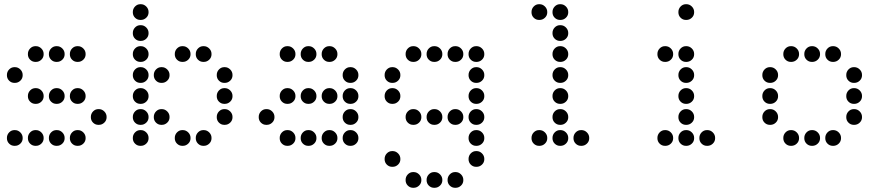

<svg xmlns="http://www.w3.org/2000/svg" viewBox="-20 -708 4240 915"><path d="M149 -488Q134 -488 123.5 -477Q113 -466 113 -451V-449Q113 -434 123.5 -423.5Q134 -413 149 -413H151Q166 -413 177 -423.5Q188 -434 188 -449V-451Q188 -466 177 -477Q166 -488 151 -488ZM249 -488Q234 -488 223.5 -477Q213 -466 213 -451V-449Q213 -434 223.5 -423.5Q234 -413 249 -413H251Q266 -413 277 -423.5Q288 -434 288 -449V-451Q288 -466 277 -477Q266 -488 251 -488ZM349 -488Q334 -488 323.5 -477Q313 -466 313 -451V-449Q313 -434 323.5 -423.5Q334 -413 349 -413H351Q366 -413 377 -423.5Q388 -434 388 -449V-451Q388 -466 377 -477Q366 -488 351 -488ZM49 -388Q34 -388 23.5 -377Q13 -366 13 -351V-349Q13 -334 23.5 -323.5Q34 -313 49 -313H51Q66 -313 77 -323.5Q88 -334 88 -349V-351Q88 -366 77 -377Q66 -388 51 -388ZM149 -288Q134 -288 123.5 -277Q113 -266 113 -251V-249Q113 -234 123.5 -223.5Q134 -213 149 -213H151Q166 -213 177 -223.5Q188 -234 188 -249V-251Q188 -266 177 -277Q166 -288 151 -288ZM249 -288Q234 -288 223.5 -277Q213 -266 213 -251V-249Q213 -234 223.5 -223.5Q234 -213 249 -213H251Q266 -213 277 -223.5Q288 -234 288 -249V-251Q288 -266 277 -277Q266 -288 251 -288ZM349 -288Q334 -288 323.5 -277Q313 -266 313 -251V-249Q313 -234 323.5 -223.5Q334 -213 349 -213H351Q366 -213 377 -223.5Q388 -234 388 -249V-251Q388 -266 377 -277Q366 -288 351 -288ZM449 -188Q434 -188 423.5 -177Q413 -166 413 -151V-149Q413 -134 423.5 -123.5Q434 -113 449 -113H451Q466 -113 477 -123.5Q488 -134 488 -149V-151Q488 -166 477 -177Q466 -188 451 -188ZM49 -88Q34 -88 23.5 -77Q13 -66 13 -51V-49Q13 -34 23.5 -23.5Q34 -13 49 -13H51Q66 -13 77 -23.5Q88 -34 88 -49V-51Q88 -66 77 -77Q66 -88 51 -88ZM149 -88Q134 -88 123.5 -77Q113 -66 113 -51V-49Q113 -34 123.5 -23.5Q134 -13 149 -13H151Q166 -13 177 -23.5Q188 -34 188 -49V-51Q188 -66 177 -77Q166 -88 151 -88ZM249 -88Q234 -88 223.5 -77Q213 -66 213 -51V-49Q213 -34 223.5 -23.5Q234 -13 249 -13H251Q266 -13 277 -23.5Q288 -34 288 -49V-51Q288 -66 277 -77Q266 -88 251 -88ZM349 -88Q334 -88 323.5 -77Q313 -66 313 -51V-49Q313 -34 323.5 -23.5Q334 -13 349 -13H351Q366 -13 377 -23.5Q388 -34 388 -49V-51Q388 -66 377 -77Q366 -88 351 -88Z M649 -688Q634 -688 623.5 -677Q613 -666 613 -651V-649Q613 -634 623.5 -623.5Q634 -613 649 -613H651Q666 -613 677 -623.5Q688 -634 688 -649V-651Q688 -666 677 -677Q666 -688 651 -688ZM649 -588Q634 -588 623.5 -577Q613 -566 613 -551V-549Q613 -534 623.5 -523.5Q634 -513 649 -513H651Q666 -513 677 -523.5Q688 -534 688 -549V-551Q688 -566 677 -577Q666 -588 651 -588ZM649 -488Q634 -488 623.5 -477Q613 -466 613 -451V-449Q613 -434 623.5 -423.5Q634 -413 649 -413H651Q666 -413 677 -423.5Q688 -434 688 -449V-451Q688 -466 677 -477Q666 -488 651 -488ZM849 -488Q834 -488 823.5 -477Q813 -466 813 -451V-449Q813 -434 823.5 -423.5Q834 -413 849 -413H851Q866 -413 877 -423.5Q888 -434 888 -449V-451Q888 -466 877 -477Q866 -488 851 -488ZM949 -488Q934 -488 923.5 -477Q913 -466 913 -451V-449Q913 -434 923.5 -423.5Q934 -413 949 -413H951Q966 -413 977 -423.5Q988 -434 988 -449V-451Q988 -466 977 -477Q966 -488 951 -488ZM649 -388Q634 -388 623.5 -377Q613 -366 613 -351V-349Q613 -334 623.5 -323.5Q634 -313 649 -313H651Q666 -313 677 -323.5Q688 -334 688 -349V-351Q688 -366 677 -377Q666 -388 651 -388ZM749 -388Q734 -388 723.5 -377Q713 -366 713 -351V-349Q713 -334 723.5 -323.5Q734 -313 749 -313H751Q766 -313 777 -323.5Q788 -334 788 -349V-351Q788 -366 777 -377Q766 -388 751 -388ZM1049 -388Q1034 -388 1023.5 -377Q1013 -366 1013 -351V-349Q1013 -334 1023.5 -323.5Q1034 -313 1049 -313H1051Q1066 -313 1077 -323.5Q1088 -334 1088 -349V-351Q1088 -366 1077 -377Q1066 -388 1051 -388ZM649 -288Q634 -288 623.5 -277Q613 -266 613 -251V-249Q613 -234 623.5 -223.5Q634 -213 649 -213H651Q666 -213 677 -223.5Q688 -234 688 -249V-251Q688 -266 677 -277Q666 -288 651 -288ZM1049 -288Q1034 -288 1023.5 -277Q1013 -266 1013 -251V-249Q1013 -234 1023.5 -223.5Q1034 -213 1049 -213H1051Q1066 -213 1077 -223.5Q1088 -234 1088 -249V-251Q1088 -266 1077 -277Q1066 -288 1051 -288ZM649 -188Q634 -188 623.5 -177Q613 -166 613 -151V-149Q613 -134 623.5 -123.5Q634 -113 649 -113H651Q666 -113 677 -123.5Q688 -134 688 -149V-151Q688 -166 677 -177Q666 -188 651 -188ZM749 -188Q734 -188 723.5 -177Q713 -166 713 -151V-149Q713 -134 723.5 -123.5Q734 -113 749 -113H751Q766 -113 777 -123.5Q788 -134 788 -149V-151Q788 -166 777 -177Q766 -188 751 -188ZM1049 -188Q1034 -188 1023.5 -177Q1013 -166 1013 -151V-149Q1013 -134 1023.5 -123.5Q1034 -113 1049 -113H1051Q1066 -113 1077 -123.5Q1088 -134 1088 -149V-151Q1088 -166 1077 -177Q1066 -188 1051 -188ZM649 -88Q634 -88 623.5 -77Q613 -66 613 -51V-49Q613 -34 623.5 -23.5Q634 -13 649 -13H651Q666 -13 677 -23.5Q688 -34 688 -49V-51Q688 -66 677 -77Q666 -88 651 -88ZM849 -88Q834 -88 823.5 -77Q813 -66 813 -51V-49Q813 -34 823.5 -23.5Q834 -13 849 -13H851Q866 -13 877 -23.5Q888 -34 888 -49V-51Q888 -66 877 -77Q866 -88 851 -88ZM949 -88Q934 -88 923.5 -77Q913 -66 913 -51V-49Q913 -34 923.5 -23.5Q934 -13 949 -13H951Q966 -13 977 -23.5Q988 -34 988 -49V-51Q988 -66 977 -77Q966 -88 951 -88Z M1349 -488Q1334 -488 1323.5 -477Q1313 -466 1313 -451V-449Q1313 -434 1323.5 -423.5Q1334 -413 1349 -413H1351Q1366 -413 1377 -423.5Q1388 -434 1388 -449V-451Q1388 -466 1377 -477Q1366 -488 1351 -488ZM1449 -488Q1434 -488 1423.5 -477Q1413 -466 1413 -451V-449Q1413 -434 1423.5 -423.5Q1434 -413 1449 -413H1451Q1466 -413 1477 -423.5Q1488 -434 1488 -449V-451Q1488 -466 1477 -477Q1466 -488 1451 -488ZM1549 -488Q1534 -488 1523.5 -477Q1513 -466 1513 -451V-449Q1513 -434 1523.5 -423.5Q1534 -413 1549 -413H1551Q1566 -413 1577 -423.5Q1588 -434 1588 -449V-451Q1588 -466 1577 -477Q1566 -488 1551 -488ZM1649 -388Q1634 -388 1623.5 -377Q1613 -366 1613 -351V-349Q1613 -334 1623.5 -323.5Q1634 -313 1649 -313H1651Q1666 -313 1677 -323.5Q1688 -334 1688 -349V-351Q1688 -366 1677 -377Q1666 -388 1651 -388ZM1349 -288Q1334 -288 1323.5 -277Q1313 -266 1313 -251V-249Q1313 -234 1323.5 -223.5Q1334 -213 1349 -213H1351Q1366 -213 1377 -223.5Q1388 -234 1388 -249V-251Q1388 -266 1377 -277Q1366 -288 1351 -288ZM1449 -288Q1434 -288 1423.5 -277Q1413 -266 1413 -251V-249Q1413 -234 1423.5 -223.5Q1434 -213 1449 -213H1451Q1466 -213 1477 -223.5Q1488 -234 1488 -249V-251Q1488 -266 1477 -277Q1466 -288 1451 -288ZM1549 -288Q1534 -288 1523.5 -277Q1513 -266 1513 -251V-249Q1513 -234 1523.5 -223.5Q1534 -213 1549 -213H1551Q1566 -213 1577 -223.5Q1588 -234 1588 -249V-251Q1588 -266 1577 -277Q1566 -288 1551 -288ZM1649 -288Q1634 -288 1623.5 -277Q1613 -266 1613 -251V-249Q1613 -234 1623.5 -223.5Q1634 -213 1649 -213H1651Q1666 -213 1677 -223.5Q1688 -234 1688 -249V-251Q1688 -266 1677 -277Q1666 -288 1651 -288ZM1249 -188Q1234 -188 1223.5 -177Q1213 -166 1213 -151V-149Q1213 -134 1223.5 -123.5Q1234 -113 1249 -113H1251Q1266 -113 1277 -123.5Q1288 -134 1288 -149V-151Q1288 -166 1277 -177Q1266 -188 1251 -188ZM1649 -188Q1634 -188 1623.5 -177Q1613 -166 1613 -151V-149Q1613 -134 1623.5 -123.5Q1634 -113 1649 -113H1651Q1666 -113 1677 -123.5Q1688 -134 1688 -149V-151Q1688 -166 1677 -177Q1666 -188 1651 -188ZM1349 -88Q1334 -88 1323.5 -77Q1313 -66 1313 -51V-49Q1313 -34 1323.5 -23.5Q1334 -13 1349 -13H1351Q1366 -13 1377 -23.5Q1388 -34 1388 -49V-51Q1388 -66 1377 -77Q1366 -88 1351 -88ZM1449 -88Q1434 -88 1423.5 -77Q1413 -66 1413 -51V-49Q1413 -34 1423.5 -23.5Q1434 -13 1449 -13H1451Q1466 -13 1477 -23.5Q1488 -34 1488 -49V-51Q1488 -66 1477 -77Q1466 -88 1451 -88ZM1549 -88Q1534 -88 1523.5 -77Q1513 -66 1513 -51V-49Q1513 -34 1523.5 -23.5Q1534 -13 1549 -13H1551Q1566 -13 1577 -23.5Q1588 -34 1588 -49V-51Q1588 -66 1577 -77Q1566 -88 1551 -88ZM1649 -88Q1634 -88 1623.5 -77Q1613 -66 1613 -51V-49Q1613 -34 1623.5 -23.5Q1634 -13 1649 -13H1651Q1666 -13 1677 -23.5Q1688 -34 1688 -49V-51Q1688 -66 1677 -77Q1666 -88 1651 -88Z M1949 -488Q1934 -488 1923.5 -477Q1913 -466 1913 -451V-449Q1913 -434 1923.5 -423.5Q1934 -413 1949 -413H1951Q1966 -413 1977 -423.5Q1988 -434 1988 -449V-451Q1988 -466 1977 -477Q1966 -488 1951 -488ZM2049 -488Q2034 -488 2023.5 -477Q2013 -466 2013 -451V-449Q2013 -434 2023.5 -423.5Q2034 -413 2049 -413H2051Q2066 -413 2077 -423.5Q2088 -434 2088 -449V-451Q2088 -466 2077 -477Q2066 -488 2051 -488ZM2149 -488Q2134 -488 2123.5 -477Q2113 -466 2113 -451V-449Q2113 -434 2123.5 -423.5Q2134 -413 2149 -413H2151Q2166 -413 2177 -423.5Q2188 -434 2188 -449V-451Q2188 -466 2177 -477Q2166 -488 2151 -488ZM2249 -488Q2234 -488 2223.5 -477Q2213 -466 2213 -451V-449Q2213 -434 2223.5 -423.5Q2234 -413 2249 -413H2251Q2266 -413 2277 -423.5Q2288 -434 2288 -449V-451Q2288 -466 2277 -477Q2266 -488 2251 -488ZM1849 -388Q1834 -388 1823.5 -377Q1813 -366 1813 -351V-349Q1813 -334 1823.5 -323.5Q1834 -313 1849 -313H1851Q1866 -313 1877 -323.5Q1888 -334 1888 -349V-351Q1888 -366 1877 -377Q1866 -388 1851 -388ZM2249 -388Q2234 -388 2223.5 -377Q2213 -366 2213 -351V-349Q2213 -334 2223.5 -323.5Q2234 -313 2249 -313H2251Q2266 -313 2277 -323.5Q2288 -334 2288 -349V-351Q2288 -366 2277 -377Q2266 -388 2251 -388ZM1849 -288Q1834 -288 1823.5 -277Q1813 -266 1813 -251V-249Q1813 -234 1823.5 -223.5Q1834 -213 1849 -213H1851Q1866 -213 1877 -223.5Q1888 -234 1888 -249V-251Q1888 -266 1877 -277Q1866 -288 1851 -288ZM2249 -288Q2234 -288 2223.5 -277Q2213 -266 2213 -251V-249Q2213 -234 2223.5 -223.5Q2234 -213 2249 -213H2251Q2266 -213 2277 -223.5Q2288 -234 2288 -249V-251Q2288 -266 2277 -277Q2266 -288 2251 -288ZM1949 -188Q1934 -188 1923.5 -177Q1913 -166 1913 -151V-149Q1913 -134 1923.5 -123.5Q1934 -113 1949 -113H1951Q1966 -113 1977 -123.5Q1988 -134 1988 -149V-151Q1988 -166 1977 -177Q1966 -188 1951 -188ZM2049 -188Q2034 -188 2023.5 -177Q2013 -166 2013 -151V-149Q2013 -134 2023.5 -123.5Q2034 -113 2049 -113H2051Q2066 -113 2077 -123.5Q2088 -134 2088 -149V-151Q2088 -166 2077 -177Q2066 -188 2051 -188ZM2149 -188Q2134 -188 2123.5 -177Q2113 -166 2113 -151V-149Q2113 -134 2123.5 -123.5Q2134 -113 2149 -113H2151Q2166 -113 2177 -123.5Q2188 -134 2188 -149V-151Q2188 -166 2177 -177Q2166 -188 2151 -188ZM2249 -188Q2234 -188 2223.5 -177Q2213 -166 2213 -151V-149Q2213 -134 2223.5 -123.5Q2234 -113 2249 -113H2251Q2266 -113 2277 -123.5Q2288 -134 2288 -149V-151Q2288 -166 2277 -177Q2266 -188 2251 -188ZM2249 -88Q2234 -88 2223.5 -77Q2213 -66 2213 -51V-49Q2213 -34 2223.5 -23.5Q2234 -13 2249 -13H2251Q2266 -13 2277 -23.5Q2288 -34 2288 -49V-51Q2288 -66 2277 -77Q2266 -88 2251 -88ZM1849 12Q1834 12 1823.5 23Q1813 34 1813 49V51Q1813 66 1823.5 76.5Q1834 87 1849 87H1851Q1866 87 1877 76.5Q1888 66 1888 51V49Q1888 34 1877 23Q1866 12 1851 12ZM2249 12Q2234 12 2223.5 23Q2213 34 2213 49V51Q2213 66 2223.5 76.5Q2234 87 2249 87H2251Q2266 87 2277 76.5Q2288 66 2288 51V49Q2288 34 2277 23Q2266 12 2251 12ZM1949 112Q1934 112 1923.5 123Q1913 134 1913 149V151Q1913 166 1923.5 176.5Q1934 187 1949 187H1951Q1966 187 1977 176.5Q1988 166 1988 151V149Q1988 134 1977 123Q1966 112 1951 112ZM2049 112Q2034 112 2023.5 123Q2013 134 2013 149V151Q2013 166 2023.5 176.5Q2034 187 2049 187H2051Q2066 187 2077 176.5Q2088 166 2088 151V149Q2088 134 2077 123Q2066 112 2051 112ZM2149 112Q2134 112 2123.5 123Q2113 134 2113 149V151Q2113 166 2123.5 176.5Q2134 187 2149 187H2151Q2166 187 2177 176.5Q2188 166 2188 151V149Q2188 134 2177 123Q2166 112 2151 112Z M2549 -688Q2534 -688 2523.5 -677Q2513 -666 2513 -651V-649Q2513 -634 2523.5 -623.5Q2534 -613 2549 -613H2551Q2566 -613 2577 -623.5Q2588 -634 2588 -649V-651Q2588 -666 2577 -677Q2566 -688 2551 -688ZM2649 -688Q2634 -688 2623.5 -677Q2613 -666 2613 -651V-649Q2613 -634 2623.5 -623.5Q2634 -613 2649 -613H2651Q2666 -613 2677 -623.5Q2688 -634 2688 -649V-651Q2688 -666 2677 -677Q2666 -688 2651 -688ZM2649 -588Q2634 -588 2623.5 -577Q2613 -566 2613 -551V-549Q2613 -534 2623.5 -523.5Q2634 -513 2649 -513H2651Q2666 -513 2677 -523.5Q2688 -534 2688 -549V-551Q2688 -566 2677 -577Q2666 -588 2651 -588ZM2649 -488Q2634 -488 2623.5 -477Q2613 -466 2613 -451V-449Q2613 -434 2623.5 -423.5Q2634 -413 2649 -413H2651Q2666 -413 2677 -423.5Q2688 -434 2688 -449V-451Q2688 -466 2677 -477Q2666 -488 2651 -488ZM2649 -388Q2634 -388 2623.5 -377Q2613 -366 2613 -351V-349Q2613 -334 2623.5 -323.5Q2634 -313 2649 -313H2651Q2666 -313 2677 -323.5Q2688 -334 2688 -349V-351Q2688 -366 2677 -377Q2666 -388 2651 -388ZM2649 -288Q2634 -288 2623.5 -277Q2613 -266 2613 -251V-249Q2613 -234 2623.5 -223.5Q2634 -213 2649 -213H2651Q2666 -213 2677 -223.5Q2688 -234 2688 -249V-251Q2688 -266 2677 -277Q2666 -288 2651 -288ZM2649 -188Q2634 -188 2623.5 -177Q2613 -166 2613 -151V-149Q2613 -134 2623.5 -123.5Q2634 -113 2649 -113H2651Q2666 -113 2677 -123.5Q2688 -134 2688 -149V-151Q2688 -166 2677 -177Q2666 -188 2651 -188ZM2549 -88Q2534 -88 2523.5 -77Q2513 -66 2513 -51V-49Q2513 -34 2523.5 -23.5Q2534 -13 2549 -13H2551Q2566 -13 2577 -23.5Q2588 -34 2588 -49V-51Q2588 -66 2577 -77Q2566 -88 2551 -88ZM2649 -88Q2634 -88 2623.5 -77Q2613 -66 2613 -51V-49Q2613 -34 2623.5 -23.5Q2634 -13 2649 -13H2651Q2666 -13 2677 -23.5Q2688 -34 2688 -49V-51Q2688 -66 2677 -77Q2666 -88 2651 -88ZM2749 -88Q2734 -88 2723.5 -77Q2713 -66 2713 -51V-49Q2713 -34 2723.5 -23.5Q2734 -13 2749 -13H2751Q2766 -13 2777 -23.5Q2788 -34 2788 -49V-51Q2788 -66 2777 -77Q2766 -88 2751 -88Z M3249 -688Q3234 -688 3223.5 -677Q3213 -666 3213 -651V-649Q3213 -634 3223.5 -623.5Q3234 -613 3249 -613H3251Q3266 -613 3277 -623.5Q3288 -634 3288 -649V-651Q3288 -666 3277 -677Q3266 -688 3251 -688ZM3149 -488Q3134 -488 3123.5 -477Q3113 -466 3113 -451V-449Q3113 -434 3123.5 -423.5Q3134 -413 3149 -413H3151Q3166 -413 3177 -423.5Q3188 -434 3188 -449V-451Q3188 -466 3177 -477Q3166 -488 3151 -488ZM3249 -488Q3234 -488 3223.5 -477Q3213 -466 3213 -451V-449Q3213 -434 3223.5 -423.5Q3234 -413 3249 -413H3251Q3266 -413 3277 -423.5Q3288 -434 3288 -449V-451Q3288 -466 3277 -477Q3266 -488 3251 -488ZM3249 -388Q3234 -388 3223.5 -377Q3213 -366 3213 -351V-349Q3213 -334 3223.5 -323.5Q3234 -313 3249 -313H3251Q3266 -313 3277 -323.5Q3288 -334 3288 -349V-351Q3288 -366 3277 -377Q3266 -388 3251 -388ZM3249 -288Q3234 -288 3223.5 -277Q3213 -266 3213 -251V-249Q3213 -234 3223.5 -223.5Q3234 -213 3249 -213H3251Q3266 -213 3277 -223.5Q3288 -234 3288 -249V-251Q3288 -266 3277 -277Q3266 -288 3251 -288ZM3249 -188Q3234 -188 3223.5 -177Q3213 -166 3213 -151V-149Q3213 -134 3223.5 -123.5Q3234 -113 3249 -113H3251Q3266 -113 3277 -123.5Q3288 -134 3288 -149V-151Q3288 -166 3277 -177Q3266 -188 3251 -188ZM3149 -88Q3134 -88 3123.5 -77Q3113 -66 3113 -51V-49Q3113 -34 3123.5 -23.5Q3134 -13 3149 -13H3151Q3166 -13 3177 -23.5Q3188 -34 3188 -49V-51Q3188 -66 3177 -77Q3166 -88 3151 -88ZM3249 -88Q3234 -88 3223.5 -77Q3213 -66 3213 -51V-49Q3213 -34 3223.5 -23.5Q3234 -13 3249 -13H3251Q3266 -13 3277 -23.5Q3288 -34 3288 -49V-51Q3288 -66 3277 -77Q3266 -88 3251 -88ZM3349 -88Q3334 -88 3323.5 -77Q3313 -66 3313 -51V-49Q3313 -34 3323.5 -23.5Q3334 -13 3349 -13H3351Q3366 -13 3377 -23.5Q3388 -34 3388 -49V-51Q3388 -66 3377 -77Q3366 -88 3351 -88Z M3749 -488Q3734 -488 3723.5 -477Q3713 -466 3713 -451V-449Q3713 -434 3723.5 -423.5Q3734 -413 3749 -413H3751Q3766 -413 3777 -423.5Q3788 -434 3788 -449V-451Q3788 -466 3777 -477Q3766 -488 3751 -488ZM3849 -488Q3834 -488 3823.5 -477Q3813 -466 3813 -451V-449Q3813 -434 3823.5 -423.5Q3834 -413 3849 -413H3851Q3866 -413 3877 -423.5Q3888 -434 3888 -449V-451Q3888 -466 3877 -477Q3866 -488 3851 -488ZM3949 -488Q3934 -488 3923.5 -477Q3913 -466 3913 -451V-449Q3913 -434 3923.5 -423.5Q3934 -413 3949 -413H3951Q3966 -413 3977 -423.5Q3988 -434 3988 -449V-451Q3988 -466 3977 -477Q3966 -488 3951 -488ZM3649 -388Q3634 -388 3623.5 -377Q3613 -366 3613 -351V-349Q3613 -334 3623.5 -323.5Q3634 -313 3649 -313H3651Q3666 -313 3677 -323.5Q3688 -334 3688 -349V-351Q3688 -366 3677 -377Q3666 -388 3651 -388ZM4049 -388Q4034 -388 4023.5 -377Q4013 -366 4013 -351V-349Q4013 -334 4023.5 -323.5Q4034 -313 4049 -313H4051Q4066 -313 4077 -323.5Q4088 -334 4088 -349V-351Q4088 -366 4077 -377Q4066 -388 4051 -388ZM3649 -288Q3634 -288 3623.5 -277Q3613 -266 3613 -251V-249Q3613 -234 3623.5 -223.5Q3634 -213 3649 -213H3651Q3666 -213 3677 -223.5Q3688 -234 3688 -249V-251Q3688 -266 3677 -277Q3666 -288 3651 -288ZM4049 -288Q4034 -288 4023.5 -277Q4013 -266 4013 -251V-249Q4013 -234 4023.5 -223.5Q4034 -213 4049 -213H4051Q4066 -213 4077 -223.5Q4088 -234 4088 -249V-251Q4088 -266 4077 -277Q4066 -288 4051 -288ZM3649 -188Q3634 -188 3623.5 -177Q3613 -166 3613 -151V-149Q3613 -134 3623.5 -123.5Q3634 -113 3649 -113H3651Q3666 -113 3677 -123.5Q3688 -134 3688 -149V-151Q3688 -166 3677 -177Q3666 -188 3651 -188ZM4049 -188Q4034 -188 4023.5 -177Q4013 -166 4013 -151V-149Q4013 -134 4023.5 -123.5Q4034 -113 4049 -113H4051Q4066 -113 4077 -123.5Q4088 -134 4088 -149V-151Q4088 -166 4077 -177Q4066 -188 4051 -188ZM3749 -88Q3734 -88 3723.5 -77Q3713 -66 3713 -51V-49Q3713 -34 3723.5 -23.5Q3734 -13 3749 -13H3751Q3766 -13 3777 -23.5Q3788 -34 3788 -49V-51Q3788 -66 3777 -77Q3766 -88 3751 -88ZM3849 -88Q3834 -88 3823.5 -77Q3813 -66 3813 -51V-49Q3813 -34 3823.5 -23.5Q3834 -13 3849 -13H3851Q3866 -13 3877 -23.5Q3888 -34 3888 -49V-51Q3888 -66 3877 -77Q3866 -88 3851 -88ZM3949 -88Q3934 -88 3923.5 -77Q3913 -66 3913 -51V-49Q3913 -34 3923.5 -23.5Q3934 -13 3949 -13H3951Q3966 -13 3977 -23.5Q3988 -34 3988 -49V-51Q3988 -66 3977 -77Q3966 -88 3951 -88Z"/></svg>

Font: Doto Rounded
Style: Bold
Weight: 700
Monospace: yes
Version: Version 1.000